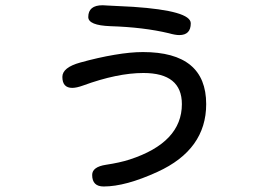

<svg xmlns="http://www.w3.org/2000/svg" viewBox="-20 -629 1040 717"><path d="M513.7 -434.6Q750 -434.6 750 -240.2Q750 -70.3 568.4 12.7Q449.2 67.4 367.2 67.4Q324.2 67.4 324.2 24.4Q324.2 -5.9 376 -13.7Q427.7 -21.5 463.9 -33.2Q659.2 -96.7 659.2 -240.2Q659.2 -356.4 515.6 -356.4Q418 -356.4 290 -309.6Q265.6 -300.8 250 -300.8Q212.9 -300.8 212.9 -341.8Q212.9 -377 279.8 -395.5Q346.7 -414.1 407.2 -424.3Q467.8 -434.6 513.7 -434.6ZM363.3 -609.4 380.9 -608.4 477.5 -603.5Q692.4 -588.9 692.4 -542Q692.4 -498 649.4 -498Q634.8 -498 610.4 -504.9Q516.6 -527.3 392.6 -531.2Q309.6 -534.2 309.6 -565.4Q309.6 -609.4 363.3 -609.4Z"/></svg>

Font: MotoyaLMaru
Style: W3 mono
Weight: 400
Version: Version 1.01